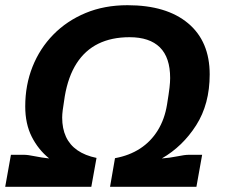

<svg xmlns="http://www.w3.org/2000/svg" viewBox="-45 -718 867 738"><path d="M-25 0 -3 -123H47Q62 -123 88.5 -117.5Q115 -112 144 -109Q102 -143 77 -192.5Q52 -242 52 -309Q52 -391 80 -461.5Q108 -532 160 -585Q212 -638 284 -668Q356 -698 445 -698Q595 -698 678 -628.5Q761 -559 761 -432Q761 -318 709 -236.5Q657 -155 577 -109Q607 -111 636 -117Q665 -123 681 -123H732L710 0H378L397 -110Q452 -120 493.5 -147Q535 -174 561.5 -217Q588 -260 597 -316Q604 -359 606.5 -380.5Q609 -402 609 -418Q609 -497 569.5 -536Q530 -575 453 -575Q384 -575 333 -550Q282 -525 249.5 -474.5Q217 -424 204 -348Q198 -310 196 -294Q194 -278 194 -266Q194 -224 208.5 -192.5Q223 -161 252.5 -140.5Q282 -120 326 -111L306 0Z"/></svg>

Font: Archivo VF Beta
Style: Italic
Weight: 400
Italic angle: -10°
Designer: Hector Gatti
Foundry: Omnibus-Type
Version: Version 1.002